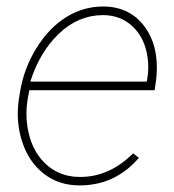

<svg xmlns="http://www.w3.org/2000/svg" viewBox="-20 -558 534 588"><path d="M223.6 9.8Q160.2 9.8 114.3 -25.9Q68.4 -61.5 48.1 -123.3Q27.8 -185.1 37.6 -252.9L41.5 -277.3Q53.2 -348.6 91.6 -410.6Q129.9 -472.7 182.6 -505.4Q235.4 -538.1 295.4 -538.1Q375.5 -538.1 420.9 -479Q466.3 -419.9 459.5 -327.6L458 -312.5L453.6 -281.7H69.8L64.5 -252.9Q57.6 -211.9 64 -169.9Q74.7 -100.1 117.4 -58.3Q160.2 -16.6 223.1 -16.1Q314.5 -15.1 387.7 -88.4L405.3 -74.7Q333 9.8 223.6 9.8ZM295.4 -511.7Q220.2 -511.7 160.9 -455.3Q101.6 -398.9 72.8 -308.1H429.2L430.7 -314.5Q437 -349.6 431.6 -384.8Q422.9 -442.4 386 -477.1Q349.1 -511.7 295.4 -511.7Z"/></svg>

Font: Roboto Thin
Style: Italic
Weight: 250
Italic angle: -12°
Designer: Google
Version: Version 2.134; 2016